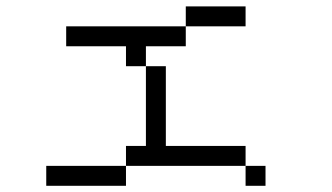

<svg xmlns="http://www.w3.org/2000/svg" viewBox="-20 -645 1040 602"><path d="M812.5 -62.5V-125H750V-62.5ZM750 -562.5V-625H562.5V-562.5H187.5V-500H375V-437.5H437.5Q437.5 -437.5 437.5 -187.5H375V-125H125V-62.5H375V-125H750V-187.5H500Q500 -187.5 500 -437.5H437.5V-500H562.5V-562.5Z"/></svg>

Font: Unifont
Style: Regular
Weight: 500
Version: Version 13.0.05